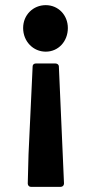

<svg xmlns="http://www.w3.org/2000/svg" viewBox="-20 -535 355 747"><path d="M209 -277C209 -283 203 -288 196 -288H119C113 -288 107 -284 107 -277L91 65L88 179C88 186 93 192 100 192H216C224 192 229 186 229 179L224 64ZM244 -426C244 -476 207 -515 158 -515C109 -515 70 -477 70 -426C70 -374 109 -334 158 -334C207 -334 244 -374 244 -426Z"/></svg>

Font: Falling Sky
Style: Bd
Weight: 700
Designer: Paul D. Hunt
Foundry: Adobe Systems Incorporated
Version: Version 1.02